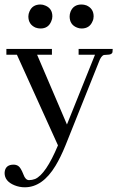

<svg xmlns="http://www.w3.org/2000/svg" viewBox="-21 -629 515 836"><path d="M105.5 155.3Q89.8 155.3 81.1 130.9Q69.3 100.6 58.6 93.8Q49.8 87.9 38.1 87.9Q5.9 87.9 0 115.2Q-1 120.1 -1 124Q-1 160.2 42 177.7Q63.5 186.5 86.9 186.5Q164.1 186.5 220.7 92.8Q243.2 55.7 264.6 2.9L409.2 -358.4Q418.9 -385.7 431.6 -389.6Q437.5 -390.6 445.3 -390.6Q465.8 -390.6 468.8 -401.4Q469.7 -407.2 469.7 -416H321.3V-390.6H392.6L270.5 -86.9L140.6 -390.6H205.1V-416H6.8V-390.6H52.7L231.4 3.9Q178.7 129.9 131.8 150.4Q118.2 155.3 105.5 155.3ZM207 -557.6Q207 -591.8 176.8 -604.5Q166 -609.4 155.3 -609.4Q120.1 -609.4 107.4 -579.1Q102.5 -568.4 102.5 -557.6Q102.5 -522.5 133.8 -508.8Q144.5 -504.9 155.3 -504.9Q189.5 -504.9 202.1 -536.1Q207 -546.9 207 -557.6ZM386.7 -557.6Q386.7 -591.8 355.5 -605.5Q344.7 -609.4 334 -609.4Q298.8 -609.4 286.1 -578.1Q282.2 -567.4 282.2 -557.6Q282.2 -521.5 314.5 -508.8Q324.2 -504.9 334 -504.9Q369.1 -504.9 381.8 -536.1Q386.7 -545.9 386.7 -557.6Z"/></svg>

Font: Abhaya Libre Medium
Style: Regular
Weight: 500
Designer: Pushpananda Ekanayake, Sol Matas, Pathum Egodawatta
Foundry: Mooniak
Version: Version 1.050 ; ttfautohint (v1.6)